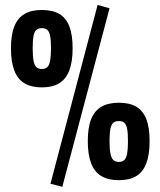

<svg xmlns="http://www.w3.org/2000/svg" viewBox="-20 -709 640 767"><path d="M228.9 37.3 181.6 25 369.9 -689.3 417.6 -675.9ZM147.2 -359.9Q104.8 -359.9 77.6 -376.3Q50.4 -392.8 37.1 -427.3Q23.8 -461.9 23.8 -516Q23.8 -570.1 37.3 -603.8Q50.8 -637.6 78.2 -653.4Q105.5 -669.2 147.2 -669.2Q189.6 -669.2 216.7 -653.4Q243.9 -637.6 257 -603.8Q270.1 -570.1 270.1 -516Q270.1 -461.9 256.8 -427.3Q243.5 -392.8 216.5 -376.3Q189.6 -359.9 147.2 -359.9ZM147.2 -433.5Q161 -433.5 169 -441Q177 -448.5 180.4 -466.8Q183.7 -485.1 183.7 -516Q183.7 -547.3 180.4 -564.7Q177 -582.2 169.2 -589.4Q161.3 -596.6 147.2 -596.6Q133 -596.6 125 -589.4Q116.9 -582.2 113.8 -564.7Q110.6 -547.3 110.6 -516Q110.6 -485.1 114 -466.8Q117.3 -448.5 125.3 -441Q133.4 -433.5 147.2 -433.5ZM454.7 10.8Q412.3 10.8 384.8 -5.7Q357.3 -22.1 344 -56.7Q330.7 -91.3 330.7 -145.4Q330.7 -199.5 344.2 -233.2Q357.7 -266.9 385.4 -282.8Q413 -298.6 454.7 -298.6Q497.1 -298.6 524.2 -282.8Q551.4 -266.9 564.5 -233.2Q577.6 -199.5 577.6 -144.7Q577.6 -90.6 564.3 -56.1Q551 -21.5 524 -5.4Q497.1 10.8 454.7 10.8ZM454.7 -62.2Q468.5 -62.2 476.5 -69.7Q484.5 -77.3 487.9 -95.5Q491.2 -113.8 491.2 -144.7Q491.2 -176.6 487.9 -194.1Q484.5 -211.6 476.7 -218.5Q468.9 -225.4 454.7 -225.4Q440.5 -225.4 432.5 -218.5Q424.4 -211.6 421 -194.1Q417.5 -176.6 417.5 -145.4Q417.5 -114.4 421.2 -95.9Q424.8 -77.3 432.8 -69.7Q440.9 -62.2 454.7 -62.2Z"/></svg>

Font: Cairo
Style: Regular
Weight: 400
Designer: Mohamed Gaber, Accademia di Belle Arti di Urbino
Foundry: Kief Type Foundry, Accademia di Belle Arti di Urbino
Version: Version 3.120